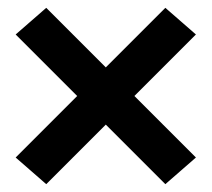

<svg xmlns="http://www.w3.org/2000/svg" viewBox="-20 -585 540 490"><path d="M98 -115 20 -183 177 -340 20 -497 98 -565 250 -413 402 -565 480 -497 323 -340 480 -183 402 -115 250 -267Z"/></svg>

Font: iosevka_custom_sans_ss08
Style: Bold
Weight: 700
Designer: Belleve Invis
Foundry: Belleve Invis
Version: Version 10.3.0; ttfautohint (v1.8.3)